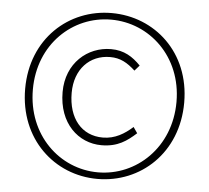

<svg xmlns="http://www.w3.org/2000/svg" viewBox="-52 -774 919 843"><g transform="rotate(5 407.5 -352.5)"><path d="M407 13C597 13 758 -132 758 -354C758 -575 597 -718 407 -718C218 -718 57 -575 57 -354C57 -132 218 13 407 13ZM407 -16C238 -16 91 -153 91 -354C91 -554 238 -689 407 -689C576 -689 724 -554 724 -354C724 -153 576 -16 407 -16ZM412 -136C484 -136 524 -166 564 -202L546 -228C510 -196 469 -170 415 -170C322 -170 262 -241 262 -354C262 -458 327 -525 417 -525C462 -525 493 -507 528 -475L549 -499C514 -535 476 -560 418 -560C315 -560 222 -482 222 -354C222 -216 310 -136 412 -136Z"/></g></svg>

Font: Source Han Sans JP VF
Style: Regular
Weight: 250
Designer: Ryoko NISHIZUKA 西塚涼子 (kana, bopomofo & ideographs); Paul D. Hunt (Latin, Greek & Cyrillic); Sandoll Communications 산돌커뮤니
Foundry: Adobe
Version: Version 2.004;hotconv 1.0.118;makeotfexe 2.5.65603